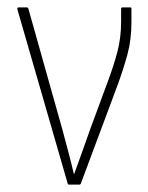

<svg xmlns="http://www.w3.org/2000/svg" viewBox="-20 -500 400 520"><path d="M167 0Q164 0 163 -4L27 -475Q26 -480 31 -480H52Q56 -480 57 -476L149 -149Q157 -119 165 -89Q173 -59 180 -29H181Q192 -60 203 -90Q214 -120 225 -152L273 -282Q288 -322 298 -360Q308 -398 308 -442V-476Q308 -480 312 -480H333Q336 -480 336 -476V-441Q336 -392 325 -352Q314 -312 299 -271L199 -3Q198 0 194 0Z"/></svg>

Font: Sofia Sans Cond ExtraLight
Style: Regular
Weight: 200
Width: 3
Designer: Botio Nikoltchev, Ani Petrova
Foundry: lettersoup
Version: Version 4.100; ttfautohint (v1.8.3)